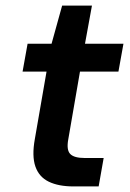

<svg xmlns="http://www.w3.org/2000/svg" viewBox="-20 -669 466 689"><path d="M244 0Q190 0 155 -17Q120 -34 107 -71.5Q94 -109 105 -170L147 -412H61L79 -512H165L203 -649H310L285 -512H423L405 -412H267L225 -169Q218 -131 232 -116.5Q246 -102 284 -102H352L334 0Z"/></svg>

Font: DM Sans 12pt SemiBold
Style: Italic
Weight: 600
Italic angle: -10°
Version: Version 4.004;gftools[0.9.30]